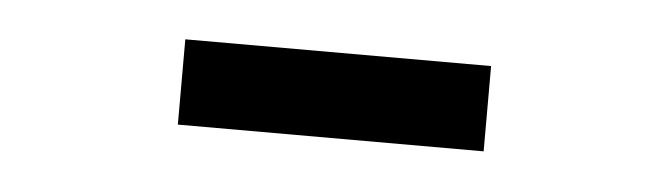

<svg xmlns="http://www.w3.org/2000/svg" viewBox="-24 -742 548 157"><g transform="rotate(5 250.0 -664.0)"><path d="M124 -629V-699H375V-629Z"/></g></svg>

Font: Noto Sans Mono ExtraCondensed Medium
Style: Regular
Weight: 500
Width: 2
Designer: Monotype Design Team
Foundry: Monotype Imaging Inc.
Version: Version 2.014